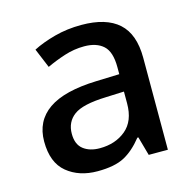

<svg xmlns="http://www.w3.org/2000/svg" viewBox="-87 -637 746 736"><g transform="rotate(-15 286.0 -269.0)"><path d="M297 -548Q395 -548 444.5 -503.5Q494 -459 494 -365V0H418L397 -75H393Q358 -31 319.5 -10.5Q281 10 213 10Q140 10 92 -29.5Q44 -69 44 -153Q44 -234 106.5 -277.5Q169 -321 298 -325L389 -328V-356Q389 -417 362 -441.5Q335 -466 286 -466Q246 -466 207.5 -453.5Q169 -441 135 -425L103 -502Q140 -521 190 -534.5Q240 -548 297 -548ZM316 -256Q224 -253 189 -227Q154 -201 154 -154Q154 -112 179 -92.5Q204 -73 244 -73Q306 -73 347.5 -107.5Q389 -142 389 -212V-259Z"/></g></svg>

Font: Noto Sans Meetei Mayek Medium
Style: Regular
Weight: 500
Designer: Monotype Design Team and Neelakash Kshetrimayum
Foundry: Monotype Imaging Inc.
Version: Version 2.002; ttfautohint (v1.8.4.7-5d5b)